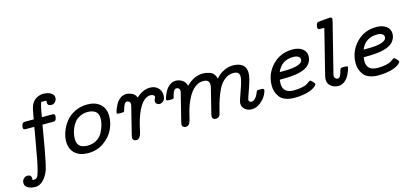

<svg xmlns="http://www.w3.org/2000/svg" viewBox="-94 -1233 4189 1965"><g transform="rotate(-15 2000.5 -250.0)"><path d="M-22 129.9Q-22 104 -4.4 85.9Q13.2 67.9 38.1 67.9Q57.1 67.9 67.6 78.4Q78.1 88.9 78.1 106.9Q78.1 118.2 76.2 124Q79.1 124 84.5 124.5Q89.8 125 92.8 125H95.2Q114.3 125 126.2 110.1Q138.2 95.2 151.1 47.1Q164.1 -1 178 -75.4Q191.9 -149.9 215.8 -285.2Q220.7 -312 223.1 -326.2L234.9 -397H145Q117.2 -397 117.2 -418Q117.2 -426.8 121.1 -439Q124 -452.1 126 -457Q127.9 -461.9 135 -467Q142.1 -472.2 153.8 -472.2H249V-473.1Q265.1 -579.1 281.5 -616.9Q297.9 -654.8 332 -676.8Q369.1 -699.7 407.2 -700.2Q433.1 -700.2 456.5 -694.6Q480 -689 500.5 -672.4Q521 -655.8 521 -629.9Q521 -606 504.4 -586.9Q487.8 -567.9 461.9 -567.9Q421.9 -567.9 421.9 -606.9Q421.9 -611.8 423.8 -624L369.1 -625Q352.1 -582 335.9 -472.2H445.8Q472.7 -472.2 473.1 -451.2Q470.2 -408.2 453.1 -399.9Q448.2 -397 435.1 -397H321.8Q272.9 -104 251 -7.8Q241.2 34.2 234.6 57.6Q228 81.1 206.1 117.9Q184.1 154.8 152.8 178.2Q122.1 200.2 88.9 200.2H86.9Q45.9 200.2 12 183.1Q-22 166 -22 129.9Z M510.7 -167Q510.7 -217.8 530.3 -271Q549.8 -324.2 586.4 -371.1Q623 -418 682.9 -448Q742.7 -478 815.9 -478Q901.9 -478 952.9 -432.6Q1003.9 -387.2 1003.9 -305.2Q1003.9 -231.9 970 -162.4Q936 -92.8 864.5 -43.5Q793 5.9 699.7 5.9Q612.8 5.9 561.8 -40Q510.7 -85.9 510.7 -167ZM603 -168Q603 -69.8 713.9 -69.8Q770 -69.8 811.5 -95.9Q853 -122.1 873.5 -162.1Q894 -202.1 903.6 -238Q913.1 -273.9 913.1 -304.2Q913.1 -358.4 880.9 -380.6Q848.6 -402.8 801.8 -402.8Q754.9 -402.8 717.8 -384Q680.7 -365.2 659.7 -338.1Q638.7 -311 625.2 -277.1Q611.8 -243.2 607.4 -216.6Q603 -189.9 603 -168Z M1085.4 -317.9Q1085.4 -324.7 1094 -347.9Q1102.5 -371.1 1118.2 -401.6Q1133.8 -432.1 1163.6 -455.1Q1193.4 -478 1229.5 -478Q1257.3 -478 1289.1 -463.6Q1320.8 -449.2 1334.5 -412.1Q1404.3 -478 1480.5 -478Q1532.2 -478 1564.5 -447Q1596.7 -416 1596.7 -369.1Q1596.7 -328.1 1577.1 -309.6Q1557.6 -291 1534.7 -291Q1517.6 -291 1505.6 -301.5Q1493.7 -312 1493.7 -329.1Q1493.7 -342.3 1501.2 -356.2Q1508.8 -370.1 1508.8 -375Q1508.8 -383.8 1497.3 -392.8Q1485.8 -401.9 1466.8 -401.9Q1379.9 -401.9 1317.4 -247.1Q1298.3 -199.2 1284.4 -144Q1270.5 -88.9 1265.1 -61Q1259.8 -33.2 1246.1 -14.2Q1232.4 4.9 1207.5 4.9Q1192.4 4.9 1181.9 -4.6Q1171.4 -14.2 1171.4 -28.8Q1171.4 -37.6 1175.8 -54.2L1243.7 -327.1Q1251.5 -356.9 1251.5 -368.2Q1251.5 -383.3 1240.5 -392.6Q1229.5 -401.9 1217.8 -401.9Q1200.7 -401.9 1189.7 -382.8Q1178.7 -363.8 1172.1 -338.9Q1165.5 -314 1163.6 -311Q1158.7 -304.2 1133.8 -304.2H1109.4Q1085.4 -303.7 1085.4 -317.9Z M1609.4 -317.9Q1609.4 -324.7 1617.9 -348.4Q1626.5 -372.1 1642.6 -402.1Q1658.7 -432.1 1688 -455.1Q1717.3 -478 1753.4 -478Q1790.5 -478 1823 -457Q1855.5 -436 1863.8 -395Q1946.8 -478 2040.5 -478Q2056.6 -478 2072 -475.6Q2087.4 -473.1 2112.1 -465.6Q2136.7 -458 2153.6 -437.5Q2170.4 -417 2175.3 -387.2Q2200.2 -413.1 2217.8 -428Q2235.4 -442.9 2274.9 -460.4Q2314.5 -478 2358.4 -478Q2424.3 -478 2460.4 -449.5Q2496.6 -420.9 2496.6 -363.8Q2496.6 -314.9 2459 -209Q2421.4 -103 2421.4 -97.2Q2421.4 -85 2429.4 -77.4Q2437.5 -69.8 2448.7 -69.8Q2471.7 -69.8 2492.7 -93.5Q2513.7 -117.2 2525.4 -151.9Q2529.3 -161.6 2533.9 -165.3Q2538.6 -168.9 2549.3 -168.9H2579.6Q2606.4 -168.9 2606.4 -153.8Q2606.4 -135.7 2587.4 -99.9Q2568.4 -64 2525.9 -29.1Q2483.4 5.9 2433.6 5.9Q2390.6 5.9 2361.6 -19Q2332.5 -43.9 2332.5 -84Q2332.5 -103 2370.1 -206.1Q2407.7 -309.1 2407.7 -348.1Q2407.7 -401.9 2344.7 -401.9Q2344.2 -401.9 2343.8 -401.9Q2292 -401.9 2249.3 -367.4Q2206.5 -333 2181.2 -279.5Q2155.8 -226.1 2139.2 -175Q2122.6 -124 2111.6 -78.1Q2100.6 -32.2 2097.7 -24.9Q2084.5 4.9 2050.3 4.9Q2035.2 4.9 2024.9 -4.6Q2014.6 -14.2 2014.6 -28.8Q2014.6 -36.6 2018.6 -53.2L2082.5 -310.1Q2088.4 -331.1 2088.4 -347.2Q2088.4 -401.9 2026.4 -401.9Q2025.9 -401.9 2025.4 -401.9Q1904.3 -401.9 1830.6 -206.1Q1817.4 -171.9 1807.4 -133.5Q1797.4 -95.2 1792.5 -73Q1787.6 -50.8 1780.3 -31.5Q1772.9 -12.2 1761.7 -3.7Q1750.5 4.9 1731.4 4.9Q1716.3 4.9 1705.8 -4.6Q1695.3 -14.2 1695.3 -28.8Q1695.3 -30.8 1701.7 -61L1772.5 -345.2Q1776.4 -359.4 1776.4 -367.2Q1776.4 -383.3 1764.9 -392.6Q1753.4 -401.9 1740.7 -401.9Q1723.6 -401.9 1712.6 -382.3Q1701.7 -362.8 1695.6 -338.4Q1689.5 -314 1686.5 -310.1Q1682.6 -304.2 1668.5 -304.2H1635.7Q1634.8 -304.2 1633.8 -304.2Q1609.4 -304.2 1609.4 -317.9Z M2690.9 -172.9Q2690.9 -297.9 2775.9 -387.9Q2860.8 -478 2991.2 -478Q3055.2 -478 3094.7 -448.5Q3134.3 -418.9 3134.3 -370.1Q3134.3 -319.3 3098.1 -280.8Q3034.2 -212.9 2827.1 -212.9H2818.8Q2813 -212.9 2802 -212.4Q2791 -211.9 2786.1 -211.9Q2783.2 -191.9 2783.2 -171.9Q2783.2 -69.8 2898.9 -69.8Q2949.7 -69.8 2987.3 -78.4Q3024.9 -86.9 3040 -96.4Q3055.2 -106 3066.2 -114.5Q3077.1 -123 3082 -123Q3090.8 -123 3108.9 -103Q3127 -83 3127 -76.2Q3127 -71.3 3118.9 -61.5Q3110.8 -51.8 3092 -39.8Q3073.2 -27.8 3046.6 -17.8Q3020 -7.8 2977.1 -1Q2934.1 5.9 2885.3 5.9Q2830.1 5.9 2790 -10Q2750 -25.9 2729.5 -54Q2709 -82 2700 -110.8Q2690.9 -139.6 2690.9 -172.9ZM2806.2 -288.1H2847.2Q3050.3 -288.1 3050.3 -357.9Q3050.3 -377.9 3031.2 -389.9Q3012.2 -401.9 2979 -401.9Q2854 -401.9 2806.2 -288.1Z M3239.7 -92.8Q3239.7 -109.9 3249 -146L3363.8 -606Q3348.6 -607.9 3334.2 -607.9Q3319.8 -607.9 3314.5 -607.9Q3309.1 -607.9 3304.4 -610.4Q3299.8 -612.8 3295.9 -618.2Q3293.9 -621.1 3293.9 -628.9Q3293.9 -641.1 3298.3 -656Q3302.7 -670.9 3307.9 -676Q3313 -681.2 3322 -682.6Q3331.1 -684.1 3377.9 -688Q3412.1 -690.9 3435.1 -692.9Q3437 -692.9 3439.9 -693.4Q3442.9 -693.8 3444.8 -693.8Q3467.8 -693.8 3467.8 -673.8L3461.9 -644L3331.1 -123Q3328.1 -110.8 3329.1 -101.1Q3330.1 -87.9 3341.1 -78.9Q3352.1 -69.8 3363.8 -69.8Q3380.9 -69.8 3390.9 -89.4Q3400.9 -108.9 3413.1 -152.8Q3418 -168.9 3439.9 -168.9H3472.7Q3493.7 -168.9 3493.7 -154.8Q3493.7 -147.9 3485.4 -124.5Q3477.1 -101.1 3461.4 -71Q3445.8 -41 3416.3 -18.1Q3386.7 4.9 3351.1 4.9Q3307.1 4.9 3273.4 -21Q3239.7 -46.9 3239.7 -92.8Z M3579.6 -172.9Q3579.6 -297.9 3664.6 -387.9Q3749.5 -478 3879.9 -478Q3943.8 -478 3983.4 -448.5Q4022.9 -418.9 4022.9 -370.1Q4022.9 -319.3 3986.8 -280.8Q3922.9 -212.9 3715.8 -212.9H3707.5Q3701.7 -212.9 3690.7 -212.4Q3679.7 -211.9 3674.8 -211.9Q3671.9 -191.9 3671.9 -171.9Q3671.9 -69.8 3787.6 -69.8Q3838.4 -69.8 3876 -78.4Q3913.6 -86.9 3928.7 -96.4Q3943.8 -106 3954.8 -114.5Q3965.8 -123 3970.7 -123Q3979.5 -123 3997.6 -103Q4015.6 -83 4015.6 -76.2Q4015.6 -71.3 4007.6 -61.5Q3999.5 -51.8 3980.7 -39.8Q3961.9 -27.8 3935.3 -17.8Q3908.7 -7.8 3865.7 -1Q3822.8 5.9 3773.9 5.9Q3718.8 5.9 3678.7 -10Q3638.7 -25.9 3618.2 -54Q3597.7 -82 3588.6 -110.8Q3579.6 -139.6 3579.6 -172.9ZM3694.8 -288.1H3735.8Q3939 -288.1 3939 -357.9Q3939 -377.9 3919.9 -389.9Q3900.9 -401.9 3867.7 -401.9Q3742.7 -401.9 3694.8 -288.1Z"/></g></svg>

Font: CMU Concrete
Style: BoldItalic
Weight: 700
Italic angle: -14.04°
Version: Version 0.7.0